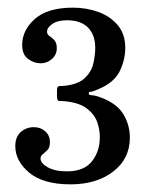

<svg xmlns="http://www.w3.org/2000/svg" viewBox="-20 -933 380 502"><path d="M20 -551Q20 -575.5 34.5 -588Q49 -600.5 68.5 -600.5Q86 -600.5 98.2 -589.8Q110.5 -579 110.5 -561Q110.5 -547.5 104.2 -541Q98 -534.5 92 -530Q86 -525.5 86 -518.5Q86 -506.5 104.5 -495.8Q123 -485 155 -485Q199.5 -485 220.2 -511Q241 -537 241 -574.5Q241 -595 233.8 -614.8Q226.5 -634.5 207.2 -649.2Q188 -664 152.5 -668Q143 -669 136 -668.8Q129 -668.5 129 -680.5V-696.5Q129 -708 135.8 -708Q142.5 -708 152 -709Q186.5 -713.5 203 -730Q219.5 -746.5 224.2 -767.8Q229 -789 229 -808Q229 -841.5 210.2 -860.8Q191.5 -880 155 -880Q131 -880 117 -870.5Q103 -861 103 -850Q103 -843 109.5 -838.8Q116 -834.5 122.2 -827.8Q128.5 -821 128.5 -807Q128.5 -790 115.8 -778.8Q103 -767.5 86.5 -767.5Q69 -767.5 53.5 -778.8Q38 -790 38 -815.5Q38 -854 71.2 -883.5Q104.5 -913 170.5 -913Q206.5 -913 237.8 -901.5Q269 -890 288.2 -866.8Q307.5 -843.5 307.5 -808Q307.5 -776.5 293 -746.8Q278.5 -717 236.5 -699.5Q221.5 -693 216.8 -693Q212 -693 212 -688.5Q212 -684.5 218.5 -684.2Q225 -684 235.5 -681Q282.5 -665.5 301 -636.8Q319.5 -608 319.5 -573Q319.5 -518 276 -484.5Q232.5 -451 164.5 -451Q93 -451 56.5 -481.5Q20 -512 20 -551Z"/></svg>

Font: Besley* Condensed Semi
Style: Regular
Weight: 600
Width: 3
Designer: Owen Earl
Foundry: indestructible type*
Version: Version 3.000; ttfautohint (v1.8.3)